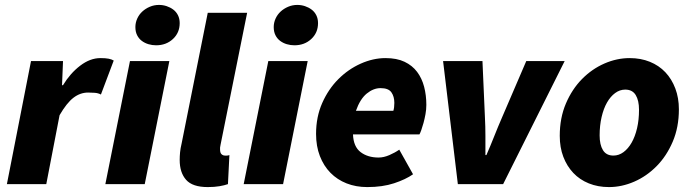

<svg xmlns="http://www.w3.org/2000/svg" viewBox="-20 -748 2808 780"><path d="M8 0 106 -500H236L232 -402H236Q265 -450 305.5 -481Q346 -512 388 -512Q409 -512 421.5 -509.5Q434 -507 442 -502L390 -364Q379 -370 364.5 -371Q350 -372 338 -372Q306 -372 278.5 -351Q251 -330 222 -280L168 0Z M408 0 508 -500H668L568 0ZM614 -564Q598 -564 583 -568.5Q568 -573 556 -582Q544 -591 537 -605Q530 -619 530 -638Q530 -656 537.5 -672.5Q545 -689 558 -701Q571 -713 588.5 -720.5Q606 -728 626 -728Q642 -728 657 -723Q672 -718 684 -709Q696 -700 703 -686Q710 -672 710 -654Q710 -615 682.5 -589.5Q655 -564 614 -564Z M824 12Q762 12 736 -17.5Q710 -47 710 -98Q710 -113 711.5 -129Q713 -145 718 -166L824 -696H984L876 -160Q874 -152 874 -148.5Q874 -145 874 -141Q874 -127 880 -121.5Q886 -116 894 -116Q899 -116 902.5 -116Q906 -116 912 -118L906 0Q892 5 871.5 8.5Q851 12 824 12Z M970 0 1070 -500H1230L1130 0ZM1176 -564Q1160 -564 1145 -568.5Q1130 -573 1118 -582Q1106 -591 1099 -605Q1092 -619 1092 -638Q1092 -656 1099.5 -672.5Q1107 -689 1120 -701Q1133 -713 1150.5 -720.5Q1168 -728 1188 -728Q1204 -728 1219 -723Q1234 -718 1246 -709Q1258 -700 1265 -686Q1272 -672 1272 -654Q1272 -615 1244.5 -589.5Q1217 -564 1176 -564Z M1264 -204Q1264 -273 1289 -329.5Q1314 -386 1354.5 -426.5Q1395 -467 1445.5 -489.5Q1496 -512 1546 -512Q1592 -512 1623.5 -497Q1655 -482 1674.5 -456Q1694 -430 1703 -395.5Q1712 -361 1712 -322Q1712 -303 1708.5 -284Q1705 -265 1700.5 -248.5Q1696 -232 1691.5 -219.5Q1687 -207 1684 -202H1414Q1416 -152 1445 -130Q1474 -108 1518 -108Q1539 -108 1562 -118Q1585 -128 1602 -140L1658 -40Q1628 -19 1581 -3.5Q1534 12 1472 12Q1426 12 1388 -3Q1350 -18 1322.5 -46Q1295 -74 1279.5 -114Q1264 -154 1264 -204ZM1426 -298H1578Q1580 -304 1581 -312.5Q1582 -321 1582 -330Q1582 -356 1570 -373Q1558 -390 1526 -390Q1497 -390 1470 -368Q1443 -346 1426 -298Z M1840 0 1780 -500H1940L1950 -272Q1952 -234 1952 -196Q1952 -158 1952 -118H1956Q1973 -157 1988 -195Q2003 -233 2020 -272L2118 -500H2274L2024 0Z M2454 12Q2409 12 2372 -3Q2335 -18 2309 -45.5Q2283 -73 2268.5 -111Q2254 -149 2254 -196Q2254 -269 2279 -327.5Q2304 -386 2344.5 -427Q2385 -468 2435.5 -490Q2486 -512 2538 -512Q2583 -512 2620 -497Q2657 -482 2683 -454.5Q2709 -427 2723.5 -388.5Q2738 -350 2738 -304Q2738 -231 2713 -172.5Q2688 -114 2647.5 -73Q2607 -32 2556.5 -10Q2506 12 2454 12ZM2472 -116Q2494 -116 2513 -130Q2532 -144 2546 -168.5Q2560 -193 2568 -227Q2576 -261 2576 -302Q2576 -340 2562.5 -362Q2549 -384 2520 -384Q2498 -384 2479 -370Q2460 -356 2446 -331.5Q2432 -307 2424 -272.5Q2416 -238 2416 -198Q2416 -160 2429.5 -138Q2443 -116 2472 -116Z"/></svg>

Font: TypoPRO Source Sans Pro
Style: Italic
Weight: 900
Italic angle: -11°
Designer: Paul D. Hunt
Foundry: Adobe Systems Incorporated
Version: Version 1.075;PS 2.000;hotconv 1.0.86;makeotf.lib2.5.63406